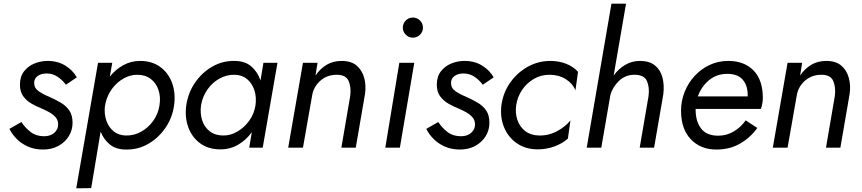

<svg xmlns="http://www.w3.org/2000/svg" viewBox="-20 -800 4671 1040"><path d="M96 -139Q117 -107 146.5 -84.5Q176 -62 219 -62Q253 -62 274 -80.5Q295 -99 295 -126Q295 -149 281 -165Q267 -181 246 -192.5Q225 -204 204 -213Q178 -223 151 -238.5Q124 -254 106 -278.5Q88 -303 88 -341Q88 -385 110 -413.5Q132 -442 166.5 -456Q201 -470 238 -470Q293 -470 334 -444.5Q375 -419 396 -381L337 -341Q318 -367 291.5 -384.5Q265 -402 233 -402Q202 -402 183.5 -388Q165 -374 165 -351Q165 -323 188.5 -306.5Q212 -290 246 -276Q280 -261 309 -244Q338 -227 355.5 -201.5Q373 -176 373 -135Q373 -95 352.5 -62Q332 -29 296 -9.5Q260 10 213 10Q167 10 130.5 -6.5Q94 -23 69 -49Q44 -75 31 -102Z M474 219 393 220 511 -460H588L575 -385Q605 -423 647 -446.5Q689 -470 739 -470Q804 -470 848.5 -437Q893 -404 912.5 -349.5Q932 -295 923 -230Q914 -163 876.5 -108Q839 -53 783.5 -21Q728 11 663 10Q609 10 575.5 -17Q542 -44 525 -87ZM844 -230Q851 -275 838.5 -312.5Q826 -350 796.5 -372.5Q767 -395 723 -395Q685 -395 649.5 -375Q614 -355 588 -320.5Q562 -286 552 -243L548 -222Q544 -181 556.5 -145.5Q569 -110 596 -88.5Q623 -67 661 -66Q706 -65 744.5 -86.5Q783 -108 810 -145.5Q837 -183 844 -230Z M989 -230Q999 -298 1036.5 -352.5Q1074 -407 1129.5 -439Q1185 -471 1250 -470Q1307 -470 1341.5 -440Q1376 -410 1391 -364L1407 -460H1483L1403 0H1330L1344 -84Q1314 -42 1270.5 -16.5Q1227 9 1174 9Q1109 9 1064.5 -23.5Q1020 -56 1000 -110.5Q980 -165 989 -230ZM1069 -230Q1063 -186 1075 -148.5Q1087 -111 1116.5 -88.5Q1146 -66 1190 -66Q1230 -66 1267 -88Q1304 -110 1330.5 -147Q1357 -184 1364 -230Q1370 -274 1358 -311Q1346 -348 1319 -371Q1292 -394 1252 -395Q1208 -396 1169 -374.5Q1130 -353 1103.5 -315Q1077 -277 1069 -230Z M1877 -280Q1883 -327 1868.5 -361Q1854 -395 1804 -395Q1752 -395 1715.5 -363Q1679 -331 1671 -284L1621 0H1541L1621 -460H1700L1689 -391Q1715 -429 1750 -449.5Q1785 -470 1831 -470Q1882 -470 1911.5 -445Q1941 -420 1952.5 -379Q1964 -338 1957 -290L1907 0H1829Z M2162 -650Q2162 -673 2178 -689Q2194 -705 2216 -705Q2239 -705 2255 -689Q2271 -673 2271 -650Q2271 -628 2255 -612Q2239 -596 2216 -596Q2194 -596 2178 -612Q2162 -628 2162 -650ZM2143 -460H2224L2146 0H2067Z M2354 -139Q2375 -107 2404.5 -84.5Q2434 -62 2477 -62Q2511 -62 2532 -80.5Q2553 -99 2553 -126Q2553 -149 2539 -165Q2525 -181 2504 -192.5Q2483 -204 2462 -213Q2436 -223 2409 -238.5Q2382 -254 2364 -278.5Q2346 -303 2346 -341Q2346 -385 2368 -413.5Q2390 -442 2424.5 -456Q2459 -470 2496 -470Q2551 -470 2592 -444.5Q2633 -419 2654 -381L2595 -341Q2576 -367 2549.5 -384.5Q2523 -402 2491 -402Q2460 -402 2441.5 -388Q2423 -374 2423 -351Q2423 -323 2446.5 -306.5Q2470 -290 2504 -276Q2538 -261 2567 -244Q2596 -227 2613.5 -201.5Q2631 -176 2631 -135Q2631 -95 2610.5 -62Q2590 -29 2554 -9.5Q2518 10 2471 10Q2425 10 2388.5 -6.5Q2352 -23 2327 -49Q2302 -75 2289 -102Z M2776 -230Q2770 -188 2782.5 -150.5Q2795 -113 2825 -90Q2855 -67 2900 -66Q2953 -65 2998.5 -90Q3044 -115 3070 -148L3056 -49Q3025 -22 2982.5 -6.5Q2940 9 2893 9Q2827 9 2779.5 -24Q2732 -57 2710 -111.5Q2688 -166 2696 -230Q2705 -297 2742.5 -351Q2780 -405 2837 -437.5Q2894 -470 2962 -470Q3006 -470 3045.5 -455Q3085 -440 3111 -411L3097 -311Q3081 -349 3043.5 -372Q3006 -395 2956 -395Q2910 -395 2871.5 -372.5Q2833 -350 2808 -313Q2783 -276 2776 -230Z M3493 -280Q3499 -327 3484.5 -360.5Q3470 -394 3420 -395Q3368 -396 3332.5 -361.5Q3297 -327 3286 -284L3237 0H3158L3292 -780H3371L3304 -391Q3329 -426 3365.5 -448Q3402 -470 3447 -470Q3497 -470 3527 -446Q3557 -422 3568 -381.5Q3579 -341 3573 -290L3523 0H3445Z M3860 10Q3775 10 3722 -45.5Q3669 -101 3669 -200Q3669 -254 3688.5 -302.5Q3708 -351 3742.5 -388.5Q3777 -426 3823.5 -448Q3870 -470 3925 -470Q4011 -470 4061.5 -418.5Q4112 -367 4112 -269Q4112 -254 4108.5 -236Q4105 -218 4101 -210H3748Q3748 -208 3748 -205Q3748 -143 3777.5 -104Q3807 -65 3870 -65Q3917 -65 3955.5 -88.5Q3994 -112 4019 -148L4082 -107Q4046 -56 3990 -23Q3934 10 3860 10ZM3920 -400Q3862 -400 3820.5 -365.5Q3779 -331 3760 -278H4030Q4030 -281 4030 -285Q4030 -338 4002.5 -369Q3975 -400 3920 -400Z M4502 -280Q4508 -327 4493.5 -361Q4479 -395 4429 -395Q4377 -395 4340.5 -363Q4304 -331 4296 -284L4246 0H4166L4246 -460H4325L4314 -391Q4340 -429 4375 -449.5Q4410 -470 4456 -470Q4507 -470 4536.5 -445Q4566 -420 4577.5 -379Q4589 -338 4582 -290L4532 0H4454Z"/></svg>

Font: Von Book
Style: Italic
Weight: 400
Version: Version 4.000; ttfautohint (v1.8.4.7-5d5b)